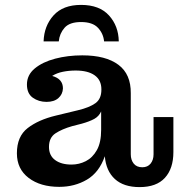

<svg xmlns="http://www.w3.org/2000/svg" viewBox="-20 -753 750 784"><path d="M158 -584Q160 -647 198.5 -690Q237 -733 311 -733Q386 -733 425 -690Q464 -647 465 -584H405Q402 -616 380 -639.5Q358 -663 311 -663Q264 -663 243.5 -639.5Q223 -616 220 -584ZM222 10Q145 10 97 -26.5Q49 -63 49 -127Q49 -196 93 -230Q137 -264 208 -281L299 -303Q345 -314 369.5 -331.5Q394 -349 394 -387V-388Q394 -426 366.5 -445.5Q339 -465 289 -465Q262 -465 237 -460Q212 -455 193 -443Q237 -431 237 -392Q236 -368 218.5 -352.5Q201 -337 170 -337Q138 -337 114 -354Q90 -371 90 -408Q90 -447 122 -473.5Q154 -500 205.5 -513.5Q257 -527 316 -527Q412 -527 463.5 -488.5Q515 -450 514 -372V-123Q514 -100 526 -85Q538 -70 561 -70Q583 -70 595 -85Q607 -100 607 -123V-275H688V-132Q688 -65 653.5 -27Q619 11 550 11Q485 11 449 -22Q413 -55 408 -115Q385 -49 335 -19.5Q285 10 222 10ZM180 -153Q180 -118 205 -99.5Q230 -81 272 -81Q303 -81 330.5 -95Q358 -109 375.5 -140Q393 -171 393 -223V-298Q384 -278 365 -267.5Q346 -257 314 -248L275 -238Q233 -226 206.5 -208.5Q180 -191 180 -153Z"/></svg>

Font: Montagu Slab 16pt Medium
Style: Regular
Weight: 500
Designer: Florian Karsten
Foundry: Florian Karsten
Version: Version 1.000; ttfautohint (v1.8.3)